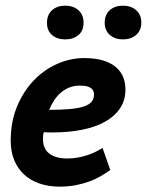

<svg xmlns="http://www.w3.org/2000/svg" viewBox="-20 -661 529 692"><path d="M377.4 -48.3Q361.8 -37.1 343 -26.1Q324.2 -15.1 301.5 -6.8Q278.8 1.5 252.2 6.6Q225.6 11.7 194.8 11.7Q155.3 11.7 122.6 0.5Q89.8 -10.7 66.9 -32Q43.9 -53.2 31.2 -84Q18.6 -114.7 18.6 -153.8Q18.6 -222.2 41.5 -277.3Q64.5 -332.5 101.8 -371.3Q139.2 -410.2 186.5 -430.9Q233.9 -451.7 283.2 -451.7Q323.7 -451.7 352.1 -442.9Q380.4 -434.1 398.2 -418.7Q416 -403.3 424.1 -382.8Q432.1 -362.3 432.1 -338.4Q432.1 -300.8 413.6 -272Q395 -243.2 360.6 -223.4Q326.2 -203.6 277.1 -193.6Q228 -183.6 167.5 -183.6Q160.6 -183.6 153.6 -183.8Q146.5 -184.1 138.2 -184.6Q135.7 -179.2 135.3 -172.4Q134.8 -165.5 134.8 -160.2Q134.8 -124.5 158 -107.2Q181.2 -89.8 223.1 -89.8Q244.6 -89.8 264.2 -93.8Q283.7 -97.7 300 -103.5Q316.4 -109.4 328.9 -116Q341.3 -122.6 349.6 -127.9ZM267.6 -352.5Q247.6 -352.5 230.7 -345.9Q213.9 -339.4 200 -327.6Q186 -315.9 175.3 -299.8Q164.6 -283.7 157.2 -265.1Q202.6 -265.1 233.4 -268.1Q264.2 -271 283.2 -277.6Q302.2 -284.2 310.5 -294.7Q318.8 -305.2 318.8 -319.8Q318.8 -324.7 317.4 -330.6Q315.9 -336.4 310.5 -341.3Q305.2 -346.2 295.2 -349.4Q285.2 -352.5 267.6 -352.5ZM149.4 -578.6Q149.4 -607.9 167.7 -624.3Q186 -640.6 215.3 -640.6Q244.1 -640.6 262.7 -624.3Q281.2 -607.9 281.2 -578.6Q281.2 -550.3 262.7 -534.7Q244.1 -519 215.3 -519Q186 -519 167.7 -534.7Q149.4 -550.3 149.4 -578.6ZM357.4 -579.6Q357.4 -607.9 375.7 -624.3Q394 -640.6 423.3 -640.6Q452.1 -640.6 470.7 -624.3Q489.3 -607.9 489.3 -579.6Q489.3 -551.3 470.7 -535.2Q452.1 -519 423.3 -519Q394 -519 375.7 -535.2Q357.4 -551.3 357.4 -579.6Z"/></svg>

Font: PT Astra Sans
Style: Bold Italic
Weight: 700
Italic angle: -16°
Designer: A.Korolkova, I. Chaeva
Foundry: ParaType Ltd
Version: Version 1.002W